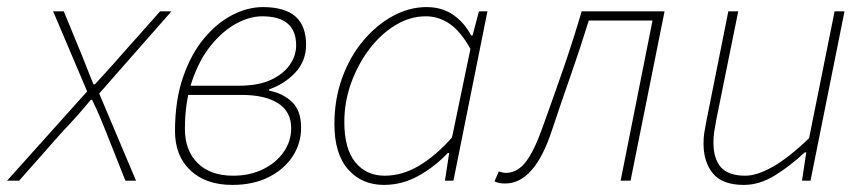

<svg xmlns="http://www.w3.org/2000/svg" viewBox="-68 -510 2446 542"><path d="M-48 0 178 -252 82 -478H112L164 -352Q173 -330 180 -311.5Q187 -293 196 -272H200Q218 -292 236 -311.5Q254 -331 272 -352L384 -478H416L212 -246L316 0H286L232 -136Q223 -159 213 -182.5Q203 -206 192 -228H188Q170 -206 150.5 -184Q131 -162 108 -138L-14 0Z M588 12Q513 12 469.5 -29Q426 -70 426 -140Q426 -226 448.5 -291.5Q471 -357 507.5 -401Q544 -445 587.5 -467.5Q631 -490 674 -490Q736 -490 766 -463.5Q796 -437 796 -384Q796 -337 765 -304.5Q734 -272 692 -258V-254Q730 -247 756 -222.5Q782 -198 782 -150Q782 -105 758 -68.5Q734 -32 690.5 -10Q647 12 588 12ZM590 -14Q637 -14 674 -32Q711 -50 732.5 -80.5Q754 -111 754 -148Q754 -195 717 -218.5Q680 -242 615 -242H449L454 -268H606Q661 -268 696.5 -284.5Q732 -301 750 -327Q768 -353 768 -382Q768 -464 672 -464Q637 -464 599 -443.5Q561 -423 528 -382.5Q495 -342 474.5 -282.5Q454 -223 454 -146Q454 -85 490 -49.5Q526 -14 590 -14Z M1016 12Q953 12 914.5 -32Q876 -76 876 -160Q876 -229 897.5 -289Q919 -349 956.5 -394Q994 -439 1040.5 -464.5Q1087 -490 1136 -490Q1180 -490 1211.5 -468Q1243 -446 1262 -410H1266L1284 -478H1308L1212 0H1188L1200 -78H1196Q1159 -39 1113 -13.5Q1067 12 1016 12ZM1018 -14Q1068 -14 1115.5 -42.5Q1163 -71 1208 -122L1260 -372Q1232 -422 1201 -443Q1170 -464 1134 -464Q1089 -464 1047.5 -438.5Q1006 -413 974 -370.5Q942 -328 923 -275Q904 -222 904 -166Q904 -90 935 -52Q966 -14 1018 -14Z M1358 8Q1348 8 1341 6.5Q1334 5 1328 2L1340 -26Q1344 -25 1349 -23.5Q1354 -22 1360 -22Q1392 -22 1415.5 -52Q1439 -82 1462 -146Q1492 -229 1520.5 -311Q1549 -393 1574 -478H1808L1712 0H1684L1774 -452H1594Q1570 -374 1543 -297Q1516 -220 1490 -142Q1465 -66 1432 -29Q1399 8 1358 8Z M2032 12Q1971 12 1944.5 -20.5Q1918 -53 1918 -104Q1918 -122 1920 -134.5Q1922 -147 1926 -168L1988 -478H2016L1954 -172Q1950 -150 1948 -136.5Q1946 -123 1946 -108Q1946 -62 1967 -38Q1988 -14 2036 -14Q2069 -14 2114 -39.5Q2159 -65 2216 -120L2288 -478H2316L2220 0H2196L2208 -80H2204Q2162 -41 2119 -14.5Q2076 12 2032 12Z"/></svg>

Font: Source Sans 3
Style: Italic
Weight: 200
Italic angle: -11°
Designer: Paul D. Hunt
Foundry: Adobe
Version: Version 3.046;hotconv 1.0.118;makeotfexe 2.5.65603